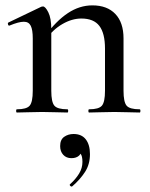

<svg xmlns="http://www.w3.org/2000/svg" viewBox="-20 -419 560 715"><path d="M312 0Q309 0 309 -6Q309 -12 312 -12Q348 -12 359.5 -25.5Q371 -39 371 -81V-238Q371 -295 350 -322.5Q329 -350 283 -350Q248 -350 212.5 -329.5Q177 -309 152 -273L148 -285Q189 -341 232.5 -370Q276 -399 324 -399Q379 -399 409.5 -367Q440 -335 440 -276V-81Q440 -39 451.5 -25.5Q463 -12 500 -12Q503 -12 503 -6Q503 0 500 0Q481 0 457 -1Q433 -2 406 -2Q379 -2 354.5 -1Q330 0 312 0ZM43 0Q40 0 40 -6Q40 -12 43 -12Q79 -12 90.5 -25.5Q102 -39 102 -81V-276Q102 -308 94.5 -323Q87 -338 69 -338Q59 -338 46 -334.5Q33 -331 16 -324Q12 -322 10 -327.5Q8 -333 11 -335L134 -394Q138 -395 140 -395Q149 -395 160 -373Q171 -351 171 -310V-81Q171 -39 182.5 -25.5Q194 -12 231 -12Q234 -12 234 -6Q234 0 231 0Q212 0 188 -1Q164 -2 137 -2Q110 -2 85.5 -1Q61 0 43 0ZM249 275Q245 277 241.5 273Q238 269 241 267Q262 248 274.5 227.5Q287 207 287 184Q287 162 280 153.5Q273 145 262 142L283 132Q285 151 274.5 160.5Q264 170 246 170Q227 170 215.5 157.5Q204 145 204 125Q204 101 219 90.5Q234 80 254 80Q284 80 299.5 100Q315 120 315 155Q315 193 296.5 221.5Q278 250 249 275Z"/></svg>

Font: Cormorant Medium
Style: Regular
Weight: 500
Designer: Christian Thalmann (Catharsis Fonts)
Foundry: Catharsis Fonts
Version: Version 4.000